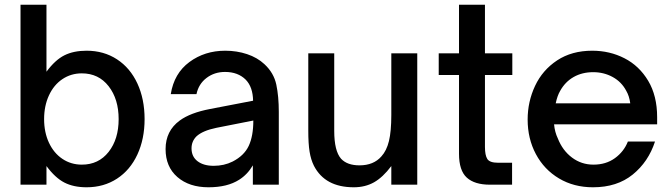

<svg xmlns="http://www.w3.org/2000/svg" viewBox="-20 -783 2849 814"><path d="M177 -79V0H67V-763H177V-479Q214 -529 253 -548.5Q292 -568 347 -568Q420 -568 476 -531.5Q532 -495 562.5 -429Q593 -363 593 -278Q593 -194 562.5 -128Q532 -62 476 -25.5Q420 11 347 11Q292 11 253 -9Q214 -29 177 -79ZM483 -278Q483 -363 440.5 -417.5Q398 -472 327 -472Q281 -472 244.5 -447.5Q208 -423 187.5 -378.5Q167 -334 167 -278Q167 -222 187.5 -178Q208 -134 244.5 -109.5Q281 -85 327 -85Q398 -85 440.5 -139Q483 -193 483 -278Z M682 -151Q682 -228 742 -272Q787 -305 871 -321L1053 -356Q1052 -414 1022 -445Q989 -478 934 -478Q889 -478 855.5 -452.5Q822 -427 813 -384H704Q718 -472 783 -520Q848 -568 935 -568Q984 -568 1027.5 -553.5Q1071 -539 1101 -511Q1141 -474 1151.5 -424Q1162 -374 1162 -309V0H1052V-82Q1029 -43 994 -21Q944 11 864 11Q782 11 732 -32.5Q682 -76 682 -151ZM966 -98Q1015 -123 1034.5 -164.5Q1054 -206 1054 -272L897 -241Q839 -229 813 -205Q792 -184 792 -154Q792 -119 817.5 -99.5Q843 -80 886 -80Q930 -80 966 -98Z M1311 -80Q1298 -106 1292.5 -140Q1287 -174 1287 -229V-557H1397V-228Q1397 -143 1426 -110Q1452 -82 1504 -82Q1564 -82 1597 -120Q1619 -144 1629 -185Q1639 -226 1639 -296V-557H1749V0H1639V-79Q1603 -31 1565.5 -10Q1528 11 1480 11Q1358 11 1311 -80Z M2057 0Q1992 0 1959 -30Q1926 -60 1926 -131V-465H1840V-557H1926V-763H2036V-557H2152V-465H2036V-160Q2036 -125 2046 -109Q2056 -93 2092 -93H2151V0Z M2217 -276Q2217 -352 2248.5 -419Q2280 -486 2342 -527Q2404 -568 2491 -568Q2565 -568 2627.5 -536Q2690 -504 2728 -440.5Q2766 -377 2766 -286V-256H2329Q2332 -223 2345 -196Q2365 -145 2405 -115Q2445 -85 2496 -85Q2549 -85 2587 -112.5Q2625 -140 2642 -183H2757Q2729 -97 2662.5 -43Q2596 11 2494 11Q2413 11 2350 -26.5Q2287 -64 2252 -129.5Q2217 -195 2217 -276ZM2652 -345Q2648 -376 2635 -398Q2615 -436 2577.5 -456.5Q2540 -477 2495 -477Q2448 -477 2412 -456.5Q2376 -436 2355 -398Q2343 -378 2336 -345Z"/></svg>

Font: Open Sauce One Medium
Style: Regular
Weight: 500
Designer: Alfredo Marco Pradil
Foundry: Creative Sauce Fz LLC
Version: Version 1.477